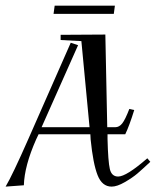

<svg xmlns="http://www.w3.org/2000/svg" viewBox="-23 -658 559 688"><path d="M168.9 -608.4 172.9 -637.7H388.7L384.8 -608.4ZM-2.9 10.7Q21.5 -30.3 79.1 -161.1L230.5 -504.9L256.8 -496.1L126 -202.1H297.9L268.6 -510.7L194.3 -514.6V-533.2L354.5 -534.2Q359.4 -270.5 361.3 -202.1H389.6Q404.3 -202.1 415 -215.8Q425.8 -229.5 440.4 -267.6L458 -263.7Q440.4 -207 425.8 -176.8H362.3V-160.2Q364.3 -79.1 370.6 -52.2Q377 -25.4 400.4 -25.4Q429.7 -25.4 504.9 -90.8L515.6 -78.1Q486.3 -50.8 469.2 -36.1Q452.1 -21.5 424.3 -5.4Q396.5 10.7 377 10.7Q342.8 10.7 326.7 -30.3Q310.5 -71.3 301.8 -158.2L300.8 -176.8H115.2L106.4 -158.2Q64.5 -63.5 62.5 5.9Z"/></svg>

Font: Kleymisska
Style: Regular
Weight: 500
Italic angle: -8°
Designer: gluk
Foundry: gluk
Version: Version 0.298